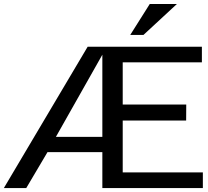

<svg xmlns="http://www.w3.org/2000/svg" viewBox="-42 -951 1054 971"><path d="M-22.5 0 401.4 -714.8H979V-635.7H578.6V-422.4H899.9L899.4 -341.3H578.6V-79.1H983.9V0H475.6V-181.6H198.2L90.8 0ZM240.7 -258.8H475.6V-674.3ZM683.6 -774.4H616.7L715.3 -930.7H852.5Z"/></svg>

Font: Pontano Sans SemiBold
Style: Regular
Weight: 600
Designer: Vernon Adams
Foundry: Vernon Adams
Version: Version 2.001